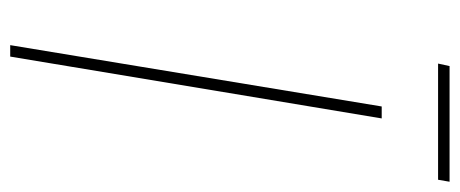

<svg xmlns="http://www.w3.org/2000/svg" viewBox="-282 -618 900 376"><g transform="rotate(90 168.0 -430.0)"><path d="M211.9 -727.5 90.8 0H68.4L188.5 -727.5ZM335.9 -860.4 332 -837.9H104.5L109.4 -860.4Z"/></g></svg>

Font: Inter Tight Thin
Style: Italic
Weight: 250
Italic angle: -9.39999°
Designer: Rasmus Andersson
Foundry: rsms
Version: Version 3.004